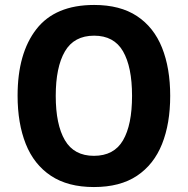

<svg xmlns="http://www.w3.org/2000/svg" viewBox="-20 -745 758 775"><path d="M667 -358Q667 -246 634 -163.5Q601 -81 533 -35.5Q465 10 359 10Q254 10 185.5 -35.5Q117 -81 84 -164Q51 -247 51 -359Q51 -530 127 -627.5Q203 -725 360 -725Q465 -725 533 -680Q601 -635 634 -552.5Q667 -470 667 -358ZM205 -358Q205 -242 242 -179Q279 -116 359 -116Q440 -116 476.5 -178.5Q513 -241 513 -358Q513 -475 476.5 -538Q440 -601 360 -601Q279 -601 242 -537.5Q205 -474 205 -358Z"/></svg>

Font: Noto Sans Lao SemiCondensed
Style: Bold
Weight: 700
Width: 4
Designer: Monotype Design Team
Foundry: Monotype Imaging Inc.
Version: Version 2.003; ttfautohint (v1.8.4.7-5d5b)